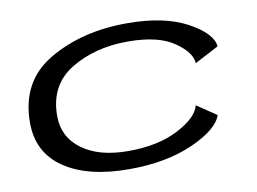

<svg xmlns="http://www.w3.org/2000/svg" viewBox="-68 -689 1064 794"><g transform="rotate(-10 464.0 -292.0)"><path d="M414.5 6.5Q241.5 6.5 142.2 -60.8Q43 -128 43 -253.5Q43 -427.5 181.5 -508.5Q320 -589.5 509 -589.5Q665 -589.5 760.8 -537.5Q856.5 -485.5 862 -430.5L761 -377.5Q759 -423.5 692.2 -469Q625.5 -514.5 499.5 -514.5Q360.5 -514.5 259.5 -452.8Q158.5 -391 158.5 -261.5Q158.5 -173 230 -120.5Q301.5 -68 424 -68Q549.5 -68 634 -112Q718.5 -156 730.5 -206L813 -150.5Q793.5 -92.5 682 -43Q570.5 6.5 414.5 6.5Z"/></g></svg>

Font: Anybody UltraExpanded Regular
Style: Italic
Weight: 400
Width: 9
Italic angle: -10°
Designer: Tyler Finck
Foundry: Etcetera Type Company
Version: Version 1.010; ttfautohint (v1.8.3) -l 8 -r 50 -G 200 -x 14 